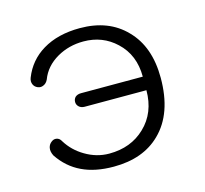

<svg xmlns="http://www.w3.org/2000/svg" viewBox="-86 -635 797 748"><g transform="rotate(-15 312.5 -261.0)"><path d="M484.4 -238.3Q484.4 -147.5 425.8 -91.8Q369.1 -37.1 281.2 -37.1Q230.5 -37.1 184.6 -64.5Q141.6 -89.8 116.2 -130.9Q109.4 -144.5 96.7 -146.5Q85.9 -148.4 76.2 -140.6Q65.4 -132.8 62.5 -119.1Q59.6 -104.5 68.4 -86.9Q103.5 -34.2 157.2 -8.8Q210 16.6 285.2 16.6Q404.3 16.6 473.6 -51.8Q550.8 -127 550.8 -270.5Q550.8 -396.5 480.5 -467.8Q412.1 -539.1 295.9 -539.1Q207 -539.1 145.5 -502Q86.9 -466.8 61.5 -402.3Q55.7 -387.7 61.5 -375Q66.4 -364.3 78.1 -359.4Q89.8 -354.5 100.6 -359.4Q113.3 -364.3 120.1 -378.9Q138.7 -428.7 189.5 -458Q237.3 -485.4 295.9 -485.4Q373 -485.4 426.8 -434.6Q484.4 -380.9 484.4 -293H235.4Q220.7 -293 211.9 -285.2Q204.1 -277.3 204.1 -265.6Q204.1 -254.9 211.9 -247.1Q220.7 -238.3 235.4 -238.3Z"/></g></svg>

Font: Gulim
Style: Regular
Weight: 400
Version: Version 2.21